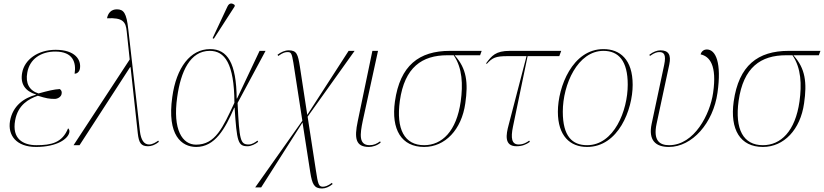

<svg xmlns="http://www.w3.org/2000/svg" viewBox="-20 -825 4682 1091"><path d="M185 10C304 10 367 -36 374 -73C376 -84 373 -90 367 -96C334 -14 272 0 187 0C111 0 47 -36 66 -141C82 -230 144 -263 195 -281C243 -266 260 -263 291 -263C307 -263 327 -274 330 -291C333 -306 328 -312 320 -319C285 -317 254 -309 199 -294C146 -310 124 -353 135 -412C148 -490 213 -532 294 -532C395 -532 414 -470 404 -406C415 -406 430 -414 434 -434C443 -485 407 -542 296 -542C194 -542 119 -485 106 -412C94 -348 123 -307 185 -288V-287C116 -268 53 -225 37 -138C23 -56 73 10 185 10Z M398 0H432L719 -443H722L763 -67C769 -14 781 6 821 6C840 6 861 -1 883 -19L879 -26C867 -17 847 -4 827 -4C798 -4 781 -30 775 -79L709 -658C699 -751 683 -772 644 -772C613 -772 594 -752 588 -721C678 -726 695 -701 700 -647L717 -487Z M1195 -605 1313 -788 1314 -796C1300 -808 1283 -811 1272 -787L1188 -608ZM1095 10C1201 10 1259 -92 1311 -213H1313C1326 -19 1332 6 1387 6C1407 6 1431 -6 1447 -19L1443 -26C1430 -16 1412 -4 1393 -4C1346 -4 1340 -26 1330 -240L1489 -536H1455L1327 -265H1325C1323 -466 1273 -546 1174 -546C1062 -546 982 -442 959 -274C928 -56 1012 10 1095 10ZM1094 -3C1017 -3 960 -86 987 -274C1007 -418 1060 -536 1172 -536C1256 -536 1311 -466 1312 -241C1246 -100 1204 -3 1094 -3Z M1430 240H1464L1699 -129L1743 154C1754 222 1765 246 1810 246C1829 246 1851 237 1870 221L1866 214C1844 231 1827 236 1815 236C1791 236 1787 223 1775 143L1728 -162L1995 -536H1961L1726 -172L1684 -447C1673 -515 1667 -539 1621 -539C1598 -539 1577 -529 1557 -514L1561 -507C1589 -527 1602 -529 1614 -529C1634 -529 1638 -523 1647 -469L1698 -139Z M2077 10C2096 10 2124 2 2143 -15L2140 -22C2121 -8 2104 0 2080 0C2017 0 2026 -64 2041 -137L2128 -536H2096L2013 -137C1992 -38 2001 10 2077 10Z M2390 10C2509 10 2603 -88 2624 -238C2641 -355 2632 -436 2563 -511H2708L2717 -536H2537C2361 -536 2253 -453 2224 -248C2202 -89 2261 10 2390 10ZM2390 0C2278 0 2230 -91 2252 -252C2279 -443 2378 -511 2522 -511H2558C2608 -438 2611 -344 2598 -249C2574 -78 2491 0 2390 0Z M2915 6C2946 6 2969 -3 2991 -19L2987 -26C2974 -16 2954 -4 2927 -4C2888 -4 2881 -39 2895 -106L2978 -506H3158L3169 -536H2877C2796 -536 2774 -508 2742 -465L2746 -462C2778 -497 2796 -506 2864 -506H2972L2870 -114C2856 -62 2843 6 2915 6Z M3316 10C3494 10 3575 -203 3575 -343C3575 -488 3502 -546 3409 -546C3233 -546 3150 -331 3150 -190C3150 -53 3219 10 3316 10ZM3316 0C3232 0 3178 -50 3178 -190C3178 -346 3263 -536 3409 -536C3496 -536 3547 -478 3547 -344C3547 -196 3469 0 3316 0Z M3781 10C3913 10 4033 -126 4057 -298C4081 -467 4048 -544 3996 -544C3985 -544 3967 -538 3961 -516C4012 -505 4055 -455 4032 -297C4015 -177 3926 0 3782 0C3730 0 3690 -24 3711 -122L3783 -458C3795 -514 3778 -539 3733 -539C3714 -539 3692 -531 3670 -514L3673 -507C3701 -527 3715 -529 3727 -529C3751 -529 3767 -517 3754 -456L3683 -122C3663 -28 3705 10 3781 10Z M4315 10C4434 10 4528 -88 4549 -238C4566 -355 4557 -436 4488 -511H4633L4642 -536H4462C4286 -536 4178 -453 4149 -248C4127 -89 4186 10 4315 10ZM4315 0C4203 0 4155 -91 4177 -252C4204 -443 4303 -511 4447 -511H4483C4533 -438 4536 -344 4523 -249C4499 -78 4416 0 4315 0Z"/></svg>

Font: Noto Serif Display Thin
Style: Italic
Weight: 100
Italic angle: -12°
Designer: Monotype Design Team
Foundry: Monotype Imaging Inc.
Version: Version 2.009